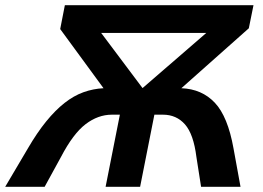

<svg xmlns="http://www.w3.org/2000/svg" viewBox="-60 -720 1014 740"><path d="M48 -149Q83 -209 118 -252Q153 -295 188.5 -323Q224 -351 261.5 -364.5Q299 -378 339 -380L172 -608L190 -700H917L899 -611L639 -380Q718 -377 768 -324Q818 -271 840 -148L867 0H715L697 -115Q686 -203 653 -240.5Q620 -278 568 -278H535L480 0H347L402 -278H371Q318 -278 270 -241.5Q222 -205 175 -115L112 0H-40ZM735 -593H330L489 -381H490Z"/></svg>

Font: Argentum Sans Medium
Style: Italic
Weight: 500
Italic angle: -11°
Designer: Julieta Ulanovsky (font), Cristiano Sobral (main changes and remaster)
Foundry: Julieta Ulanovsky (font), Cristiano Sobral (main changes and remaster)
Version: Version 2.007;June 15, 2022;FontCreator 14.0.0.2814 64-bit; 